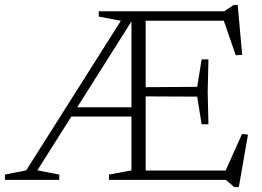

<svg xmlns="http://www.w3.org/2000/svg" viewBox="-28 -728 1062 777"><path d="M248 -256.5V-294H526.5V-256.5ZM485.5 -682.5H515L516.5 -661L123 -38.5L212 -21.5V0H-8V-21.5L78 -38.5ZM371.5 -661V-682.5H501L476.5 -641ZM815.5 -487.5 812.5 -356 815.5 -225H788L770 -337L535 -338V-375L770 -376.5L788 -487.5ZM952 -506 926 -504.5 871.5 -662 900 -644H518.5V-682.5H879.5L918 -708H934ZM877.5 -21 951.5 -186 975.5 -183 938.5 29H920L886 0H518.5V-38H906ZM413 0V-21.5L504 -38.5V-682.5H561.5V0Z"/></svg>

Font: Newsreader Light
Style: Regular
Weight: 300
Designer: Hugues Gentile
Foundry: Production Type
Version: Version 1.003